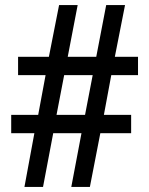

<svg xmlns="http://www.w3.org/2000/svg" viewBox="-20 -734 585 754"><path d="M417 -439H522V-511H431L471 -714H397L358 -511H246L285 -714H212L172 -511H51V-439H159L130 -283H24V-211H115L76 0H149L189 -211H300L260 0H333L374 -211H495V-283H388ZM202 -283 232 -439H344L314 -283Z"/></svg>

Font: Noto Sans Sinhala UI Condensed Medium
Style: Regular
Weight: 500
Width: 3
Designer: Jelle Bosma - Monotype Design Team
Foundry: Monotype Imaging Inc.
Version: Version 2.006